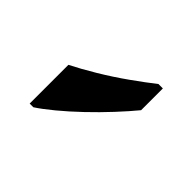

<svg xmlns="http://www.w3.org/2000/svg" viewBox="-44 -870 368 368"><g transform="rotate(-45 140.5 -686.0)"><path d="M145 -766Q156 -744 172.5 -716.5Q189 -689 207.5 -663Q226 -637 241 -618V-606H182Q165 -620 144 -639.5Q123 -659 102.5 -680.5Q82 -702 65.5 -722Q49 -742 40 -756V-766Z"/></g></svg>

Font: ugurmukhi15
Style: Book
Weight: 400
Designer: Jelle Bosma - Monotype Design Team
Foundry: Monotype Imaging Inc.
Version: Version 2.003